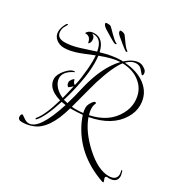

<svg xmlns="http://www.w3.org/2000/svg" viewBox="-234 -1112 1457 1494"><g transform="rotate(30 494.5 -365.5)"><path d="M892 180Q888 180 880 177Q622 85 517 -139Q510 -153 505 -168Q500 -183 495 -196Q473 -194 452 -192.5Q431 -191 410 -191H385Q325 27 208 72Q187 80 164 85Q141 90 115 90H112Q75 90 75 60Q75 36 90 36Q92 36 116 54Q140 72 163 72Q256 72 341 -195L302 -201Q252 -43 203 12Q198 17 194 17Q191 17 191 12Q191 8 195 3Q218 -24 241 -76Q264 -128 286 -205Q214 -225 181 -266Q160 -295 160 -328Q160 -367 199 -412Q238 -457 270 -457Q277 -457 278 -454Q277 -454 276 -453Q192 -413 192 -354Q192 -324 212 -295Q238 -256 294 -231Q302 -261 309 -291.5Q316 -322 323 -353Q317 -347 308.5 -340Q300 -333 289 -325Q271 -337 271 -362Q271 -372 282 -387.5Q293 -403 301 -403Q310 -370 326 -366Q331 -386 334.5 -404.5Q338 -423 340 -438Q346 -483 349.5 -522Q353 -561 353 -595Q353 -609 352.5 -622Q352 -635 351 -647Q301 -626 270 -614Q239 -602 228 -598Q159 -574 107 -574Q66 -574 35.5 -598.5Q5 -623 5 -663Q5 -682 11.5 -701.5Q18 -721 30 -742Q35 -749 40 -749Q44 -749 44 -744Q44 -744 30 -718Q23 -707 20.5 -695.5Q18 -684 18 -673Q18 -614 90 -614Q113 -614 145.5 -619Q178 -624 219 -637L346 -678Q328 -781 258 -781Q254 -781 250.5 -781Q247 -781 243 -780Q270 -768 270 -737Q270 -708 252 -699Q243 -759 192 -755Q208 -791 259 -791Q340 -791 365 -683Q467 -713 541 -713Q545 -713 549.5 -713Q554 -713 558 -712Q620 -768 674 -768Q698 -768 723 -750Q748 -735 748 -711Q748 -693 739 -693Q737 -693 713 -722Q691 -751 658 -751Q615 -751 576 -711Q688 -704 760 -651Q845 -588 845 -482Q845 -423 810 -365Q734 -239 542 -203Q562 -147 600.5 -93.5Q639 -40 695 11Q811 116 906 116Q976 116 976 59Q976 53 973.5 42Q971 31 971 27Q971 24 973 24Q981 24 984 45Q986 53 987.5 59.5Q989 66 989 71Q989 130 918 130H911Q908 129 904 129Q887 129 887 141Q887 147 892 159Q897 171 897 175Q897 180 892 180ZM346 -215Q357 -250 367.5 -290Q378 -330 388 -376Q438 -588 543 -698Q509 -697 465.5 -686Q422 -675 370 -655Q372 -639 373 -623Q374 -607 374 -588Q374 -550 369.5 -505Q365 -460 355 -410Q347 -367 336 -321Q325 -275 309 -224ZM425 -206Q442 -206 458.5 -207Q475 -208 491 -210Q485 -234 485 -255Q485 -263 487 -273Q490 -286 504 -308Q519 -331 530 -331Q536 -331 539 -323Q528 -301 528 -275Q528 -262 530.5 -247.5Q533 -233 538 -218Q699 -251 765 -373Q795 -427 795 -484Q795 -583 726 -641Q663 -695 563 -698Q511 -632 460 -468Q456 -456 438.5 -391Q421 -326 390 -208Q399 -207 408 -206.5Q417 -206 425 -206ZM541 -790Q537 -790 534 -793Q531 -794 516.5 -805Q502 -816 485 -830Q468 -844 454.5 -855.5Q441 -867 439 -868Q421 -885 419 -893.5Q417 -902 417 -907Q420 -911 429 -911Q437 -911 447.5 -908Q458 -905 462 -901Q468 -896 482.5 -874.5Q497 -853 514.5 -830.5Q532 -808 547 -799Q550 -796 550 -795Q548 -790 541 -790ZM430 -801Q427 -801 410 -810.5Q393 -820 373 -832Q353 -844 337 -854Q321 -864 319 -865Q298 -880 294 -888.5Q290 -897 290 -902Q290 -908 308 -908Q316 -908 325 -906.5Q334 -905 338 -902Q343 -898 355.5 -885.5Q368 -873 383.5 -857Q399 -841 415 -827.5Q431 -814 444 -808Q448 -807 448 -805Q446 -800 436 -800Q432 -800 430 -801Z"/></g></svg>

Font: Lavishly Yours
Style: Regular
Weight: 400
Designer: Robert E. Leuschke
Foundry: Robert E. Leuschke
Version: Version 1.010; ttfautohint (v1.8.3)